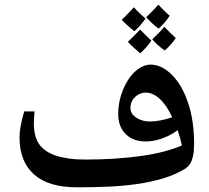

<svg xmlns="http://www.w3.org/2000/svg" viewBox="-20 -797 888 817"><path d="M307 0Q186 0 124.5 -55Q63 -110 63 -213Q63 -234 68 -261.5Q73 -289 83 -323H127Q126 -310 125 -297Q124 -284 124 -273Q124 -215 147 -183Q170 -151 217 -135Q241 -127 272.5 -122.5Q304 -118 343 -118Q408 -118 468.5 -122Q529 -126 582 -133.5Q635 -141 678.5 -152.5Q722 -164 754 -178Q751 -193 746.5 -209Q742 -225 736 -243Q708 -222 671.5 -208.5Q635 -195 599 -195Q547 -195 515 -226.5Q483 -258 483 -312Q483 -365 503 -414Q523 -463 554 -492Q587 -522 621 -522Q668 -522 712 -478Q756 -434 781 -357Q794 -318 800 -274.5Q806 -231 806 -183Q806 -171 804.5 -152.5Q803 -134 796 -114.5Q789 -95 771 -81Q728 -54 674.5 -38Q621 -22 560 -13.5Q499 -5 435 -2.5Q371 0 307 0ZM618 -280Q638 -280 662 -284.5Q686 -289 713 -298Q688 -351 659 -377Q630 -403 600 -403Q575 -403 555 -384.5Q535 -366 535 -337Q535 -313 559.5 -296.5Q584 -280 618 -280ZM655 -675Q628 -695 602 -724Q611 -732 624 -745Q637 -758 654 -777Q665 -765 677 -753Q689 -741 702 -730Q685 -703 655 -675ZM577 -570Q564 -581 550.5 -593Q537 -605 524 -619Q533 -627 546 -640Q559 -653 576 -671Q586 -661 598 -649.5Q610 -638 624 -624Q616 -612 604.5 -598.5Q593 -585 577 -570ZM552 -664Q518 -691 498 -713Q503 -717 516 -730.5Q529 -744 550 -766Q558 -756 574 -741Q590 -726 599 -718Q582 -692 552 -664ZM681 -582Q645 -608 628 -630Q640 -641 653 -654Q666 -667 679 -683Q691 -671 703 -659Q715 -647 728 -635Q720 -623 708.5 -609.5Q697 -596 681 -582Z"/></svg>

Font: Noto Naskh Arabic
Style: Bold
Weight: 700
Designer: Monotype Design Team, David Williams, Mohamad Dakak and Nizar Qandah
Foundry: Monotype Imaging Inc.
Version: Version 2.016